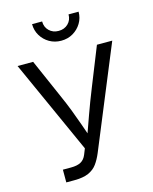

<svg xmlns="http://www.w3.org/2000/svg" viewBox="-136 -1029 888 1117"><g transform="rotate(-15 308.0 -470.5)"><path d="M121.6 0V-76.7H170.9Q208 -76.7 230 -88.6Q252 -100.6 263.2 -128.4L277.3 -163.6L22.9 -727.5H116.7L217.3 -498Q241.7 -443.4 260 -395.8Q278.3 -348.1 294.2 -302.7Q310.1 -257.3 326.7 -210H302.7Q325.7 -274.4 350.6 -344.2Q375.5 -414.1 409.2 -498L501 -727.5H593.3L341.8 -117.2Q327.1 -82 308.1 -55.7Q289.1 -29.3 256.3 -14.6Q223.6 0 168.9 0ZM307.6 -803.7Q268.6 -803.7 236.8 -822Q205.1 -840.3 186.3 -871.6Q167.5 -902.8 167.5 -940.9H228Q228 -906.7 250.5 -884.8Q272.9 -862.8 307.6 -862.8Q342.3 -862.8 364.7 -884.8Q387.2 -906.7 387.2 -940.9H447.8Q447.8 -902.8 429 -871.8Q410.2 -840.8 378.7 -822.3Q347.2 -803.7 307.6 -803.7Z"/></g></svg>

Font: V-Inter
Style: Regular-375
Weight: 375
Designer: Rasmus Andersson
Foundry: rsms
Version: Version 4.000;git-4146feb